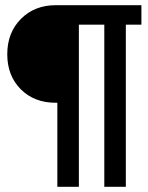

<svg xmlns="http://www.w3.org/2000/svg" viewBox="-20 -720 570 740"><path d="M382 0V-625H284V0H201V-324H194Q112 -324 60 -376Q8 -428 8 -511Q8 -594 60.5 -647Q113 -700 195 -700H525V-625H465V0Z"/></svg>

Font: TypoPRO Titillium Text
Style: 600 wt
Weight: 600
Designer: Accademia di Belle Arti di Urbino and others
Foundry: Accademia di Belle Arti di Urbino and others.
Version: Version 25.000